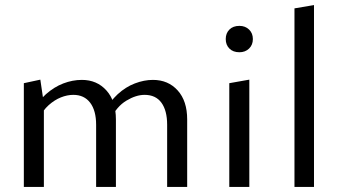

<svg xmlns="http://www.w3.org/2000/svg" viewBox="-20 -737 1343 757"><path d="M639 0V-245Q639 -301 616.5 -332Q594 -363 550 -363Q516 -363 478 -340Q440 -317 417 -269L390 -293Q413 -337 444 -365.5Q475 -394 511.5 -408Q548 -422 583 -422Q643 -422 680.5 -380.5Q718 -339 718 -266V0ZM359 0V-245Q359 -301 335.5 -332Q312 -363 269 -363Q245 -363 220 -353Q195 -343 172 -322.5Q149 -302 133 -269L106 -293Q129 -337 161 -365.5Q193 -394 229.5 -408Q266 -422 303 -422Q362 -422 399.5 -380.5Q437 -339 437 -266V0ZM74 0V-409L139 -423L153 -328V0Z M884 0V-409L963 -423V0ZM924 -531Q899 -531 884.5 -545.5Q870 -560 870 -583Q870 -606 884.5 -620.5Q899 -635 924 -635Q947 -635 962 -620.5Q977 -606 977 -583Q977 -560 962 -545.5Q947 -531 924 -531Z M1141 0V-704L1218 -717V0Z"/></svg>

Font: Ysabeau Office Medium
Style: Regular
Weight: 500
Designer: Christian Thalmann (Catharsis Fonts)
Version: Version 2.001;gftools[0.9.30]; featfreeze: tnum,lnum,ss02